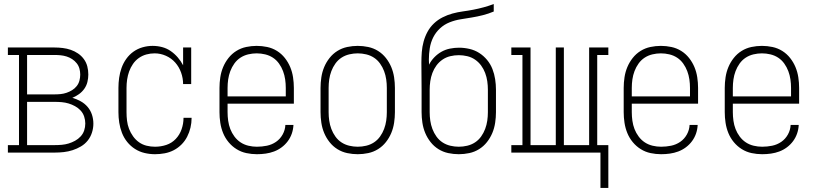

<svg xmlns="http://www.w3.org/2000/svg" viewBox="-20 -755 4040 950"><path d="M19 0V-37H74V-483H19V-520H250Q270 -520 290.5 -517.5Q311 -515 330 -508.5Q349 -502 366 -490.5Q383 -479 395 -462.5Q407 -446 412 -426.5Q417 -407 417 -386Q417 -368 412.5 -349.5Q408 -331 397 -315.5Q386 -300 370.5 -289Q355 -278 338 -271Q359 -265 379 -254Q399 -243 413.5 -226Q428 -209 435 -187.5Q442 -166 442 -143Q442 -121 435 -99Q428 -77 414 -59.5Q400 -42 380.5 -30.5Q361 -19 339.5 -12Q318 -5 295.5 -2.5Q273 0 250 0ZM114 -288H250Q265 -288 280 -289.5Q295 -291 309.5 -296Q324 -301 337 -309Q350 -317 359.5 -329Q369 -341 373 -356Q377 -371 377 -386Q377 -401 373 -415.5Q369 -430 359.5 -442Q350 -454 337 -462.5Q324 -471 309.5 -475.5Q295 -480 280 -481.5Q265 -483 250 -483H114ZM114 -37H250Q268 -37 285.5 -38.5Q303 -40 319.5 -45Q336 -50 351.5 -58.5Q367 -67 379 -80Q391 -93 396.5 -109.5Q402 -126 402 -144Q402 -161 396.5 -178Q391 -195 379 -208Q367 -221 351.5 -229.5Q336 -238 319.5 -243Q303 -248 285.5 -249.5Q268 -251 250 -251H114Z M747 8Q721 8 695.5 2Q670 -4 648 -18Q626 -32 609.5 -52.5Q593 -73 583.5 -97.5Q574 -122 570 -148Q566 -174 566 -200V-320Q566 -345 569.5 -370Q573 -395 581.5 -419Q590 -443 605 -464Q620 -485 640.5 -499.5Q661 -514 685.5 -521Q710 -528 735 -528Q759 -528 782 -522Q805 -516 824.5 -502.5Q844 -489 859.5 -471Q875 -453 886 -432V-520H926V-339H886Q886 -368 876 -396Q866 -424 847 -445.5Q828 -467 801 -479Q774 -491 745 -491Q724 -491 704 -485.5Q684 -480 667 -468Q650 -456 638 -438.5Q626 -421 619 -401.5Q612 -382 609 -361.5Q606 -341 606 -320V-200Q606 -179 608.5 -158Q611 -137 618.5 -117.5Q626 -98 638.5 -80.5Q651 -63 668 -51Q685 -39 705.5 -34Q726 -29 747 -29Q776 -29 803 -38Q830 -47 849.5 -67.5Q869 -88 878.5 -115.5Q888 -143 888 -171V-172H928V-171Q928 -147 922.5 -123.5Q917 -100 906 -78.5Q895 -57 878 -40Q861 -23 840 -12Q819 -1 795 3.5Q771 8 747 8Z M1251 8Q1225 8 1199 2.5Q1173 -3 1150.5 -17Q1128 -31 1111 -51.5Q1094 -72 1084 -96.5Q1074 -121 1070 -147.5Q1066 -174 1066 -200V-320Q1066 -346 1070 -372.5Q1074 -399 1084 -423Q1094 -447 1110.5 -468Q1127 -489 1149.5 -503Q1172 -517 1198 -522.5Q1224 -528 1250 -528Q1276 -528 1302 -522.5Q1328 -517 1350.5 -503Q1373 -489 1389.5 -468Q1406 -447 1416 -423Q1426 -399 1430 -372.5Q1434 -346 1434 -320V-242H1106V-200Q1106 -179 1109 -157.5Q1112 -136 1119.5 -116.5Q1127 -97 1140 -79.5Q1153 -62 1170.5 -50.5Q1188 -39 1209 -34Q1230 -29 1251 -29Q1276 -29 1300.5 -34Q1325 -39 1345.5 -53Q1366 -67 1378.5 -89.5Q1391 -112 1392 -137H1432Q1431 -115 1424 -94.5Q1417 -74 1404 -56.5Q1391 -39 1373.5 -26Q1356 -13 1336 -5.5Q1316 2 1294.5 5Q1273 8 1251 8ZM1106 -278H1394V-320Q1394 -341 1391 -362Q1388 -383 1380.5 -403Q1373 -423 1360.5 -440.5Q1348 -458 1330.5 -469.5Q1313 -481 1292 -486Q1271 -491 1250 -491Q1229 -491 1208 -486Q1187 -481 1169.5 -469.5Q1152 -458 1139.5 -440.5Q1127 -423 1119.5 -403Q1112 -383 1109 -362Q1106 -341 1106 -320Z M1750 8Q1724 8 1698 2.5Q1672 -3 1649.5 -17Q1627 -31 1610.5 -52Q1594 -73 1584 -97Q1574 -121 1570 -147.5Q1566 -174 1566 -200V-320Q1566 -346 1570 -372.5Q1574 -399 1584 -423Q1594 -447 1610.5 -468Q1627 -489 1649.5 -503Q1672 -517 1698 -522.5Q1724 -528 1750 -528Q1776 -528 1802 -522.5Q1828 -517 1850.5 -503Q1873 -489 1889.5 -468Q1906 -447 1916 -423Q1926 -399 1930 -372.5Q1934 -346 1934 -320V-200Q1934 -174 1930 -147.5Q1926 -121 1916 -97Q1906 -73 1889.5 -52Q1873 -31 1850.5 -17Q1828 -3 1802 2.5Q1776 8 1750 8ZM1750 -29Q1771 -29 1792 -34Q1813 -39 1830.5 -50.5Q1848 -62 1860.5 -79.5Q1873 -97 1880.5 -117Q1888 -137 1891 -158Q1894 -179 1894 -200V-320Q1894 -341 1891 -362Q1888 -383 1880.5 -403Q1873 -423 1860.5 -440.5Q1848 -458 1830.5 -469.5Q1813 -481 1792 -486Q1771 -491 1750 -491Q1729 -491 1708 -486Q1687 -481 1669.5 -469.5Q1652 -458 1639.5 -440.5Q1627 -423 1619.5 -403Q1612 -383 1609 -362Q1606 -341 1606 -320V-200Q1606 -179 1609 -158Q1612 -137 1619.5 -117Q1627 -97 1639.5 -79.5Q1652 -62 1669.5 -50.5Q1687 -39 1708 -34Q1729 -29 1750 -29Z M2250 8Q2224 8 2198 2.5Q2172 -3 2149.5 -17Q2127 -31 2110.5 -52Q2094 -73 2084 -97Q2074 -121 2070 -147.5Q2066 -174 2066 -200V-311Q2066 -344 2065.5 -378Q2065 -412 2065 -445Q2065 -471 2067 -497.5Q2069 -524 2076 -549.5Q2083 -575 2095.5 -598Q2108 -621 2127 -639Q2146 -657 2169.5 -669Q2193 -681 2218.5 -688Q2244 -695 2270 -698.5Q2296 -702 2322 -707Q2348 -712 2373.5 -719Q2399 -726 2423 -735V-698Q2397 -687 2369.5 -680Q2342 -673 2314.5 -668.5Q2287 -664 2259 -659.5Q2231 -655 2204.5 -644.5Q2178 -634 2157 -614.5Q2136 -595 2123.5 -570Q2111 -545 2106.5 -516.5Q2102 -488 2102 -460Q2102 -454 2102.5 -447.5Q2103 -441 2103 -435Q2113 -455 2129 -471.5Q2145 -488 2164.5 -499Q2184 -510 2206.5 -514.5Q2229 -519 2251 -519Q2277 -519 2303 -513Q2329 -507 2351 -493Q2373 -479 2390 -458.5Q2407 -438 2416.5 -413.5Q2426 -389 2430 -363Q2434 -337 2434 -311V-200Q2434 -174 2430 -147.5Q2426 -121 2416 -97Q2406 -73 2389.5 -52Q2373 -31 2350.5 -17Q2328 -3 2302 2.5Q2276 8 2250 8ZM2250 -29Q2271 -29 2292 -34Q2313 -39 2330.5 -50.5Q2348 -62 2360.5 -79.5Q2373 -97 2380.5 -117Q2388 -137 2391 -158Q2394 -179 2394 -200V-311Q2394 -332 2391 -353Q2388 -374 2380.5 -394Q2373 -414 2360.5 -431Q2348 -448 2330.5 -460Q2313 -472 2292 -477Q2271 -482 2250 -482Q2229 -482 2208 -477Q2187 -472 2169.5 -460Q2152 -448 2139.5 -431Q2127 -414 2119.5 -394Q2112 -374 2109 -353Q2106 -332 2106 -311V-200Q2106 -179 2109 -158Q2112 -137 2119.5 -117Q2127 -97 2139.5 -79.5Q2152 -62 2169.5 -50.5Q2187 -39 2208 -34Q2229 -29 2250 -29Z M2951 175V0H2510V-37H2565V-483H2510V-520H2605V-37H2730V-520H2770V-37H2895V-520H2990V-483H2935V-37H2990V175Z M3251 8Q3225 8 3199 2.5Q3173 -3 3150.5 -17Q3128 -31 3111 -51.5Q3094 -72 3084 -96.5Q3074 -121 3070 -147.5Q3066 -174 3066 -200V-320Q3066 -346 3070 -372.5Q3074 -399 3084 -423Q3094 -447 3110.5 -468Q3127 -489 3149.5 -503Q3172 -517 3198 -522.5Q3224 -528 3250 -528Q3276 -528 3302 -522.5Q3328 -517 3350.5 -503Q3373 -489 3389.5 -468Q3406 -447 3416 -423Q3426 -399 3430 -372.5Q3434 -346 3434 -320V-242H3106V-200Q3106 -179 3109 -157.5Q3112 -136 3119.5 -116.5Q3127 -97 3140 -79.5Q3153 -62 3170.5 -50.5Q3188 -39 3209 -34Q3230 -29 3251 -29Q3276 -29 3300.5 -34Q3325 -39 3345.5 -53Q3366 -67 3378.5 -89.5Q3391 -112 3392 -137H3432Q3431 -115 3424 -94.5Q3417 -74 3404 -56.5Q3391 -39 3373.5 -26Q3356 -13 3336 -5.5Q3316 2 3294.5 5Q3273 8 3251 8ZM3106 -278H3394V-320Q3394 -341 3391 -362Q3388 -383 3380.5 -403Q3373 -423 3360.5 -440.5Q3348 -458 3330.5 -469.5Q3313 -481 3292 -486Q3271 -491 3250 -491Q3229 -491 3208 -486Q3187 -481 3169.5 -469.5Q3152 -458 3139.5 -440.5Q3127 -423 3119.5 -403Q3112 -383 3109 -362Q3106 -341 3106 -320Z M3751 8Q3725 8 3699 2.5Q3673 -3 3650.5 -17Q3628 -31 3611 -51.5Q3594 -72 3584 -96.5Q3574 -121 3570 -147.5Q3566 -174 3566 -200V-320Q3566 -346 3570 -372.5Q3574 -399 3584 -423Q3594 -447 3610.5 -468Q3627 -489 3649.5 -503Q3672 -517 3698 -522.5Q3724 -528 3750 -528Q3776 -528 3802 -522.5Q3828 -517 3850.5 -503Q3873 -489 3889.5 -468Q3906 -447 3916 -423Q3926 -399 3930 -372.5Q3934 -346 3934 -320V-242H3606V-200Q3606 -179 3609 -157.5Q3612 -136 3619.5 -116.5Q3627 -97 3640 -79.5Q3653 -62 3670.5 -50.5Q3688 -39 3709 -34Q3730 -29 3751 -29Q3776 -29 3800.5 -34Q3825 -39 3845.5 -53Q3866 -67 3878.5 -89.5Q3891 -112 3892 -137H3932Q3931 -115 3924 -94.5Q3917 -74 3904 -56.5Q3891 -39 3873.5 -26Q3856 -13 3836 -5.5Q3816 2 3794.5 5Q3773 8 3751 8ZM3606 -278H3894V-320Q3894 -341 3891 -362Q3888 -383 3880.5 -403Q3873 -423 3860.5 -440.5Q3848 -458 3830.5 -469.5Q3813 -481 3792 -486Q3771 -491 3750 -491Q3729 -491 3708 -486Q3687 -481 3669.5 -469.5Q3652 -458 3639.5 -440.5Q3627 -423 3619.5 -403Q3612 -383 3609 -362Q3606 -341 3606 -320Z"/></svg>

Font: Iosevka Curly Slab Extralight
Style: Regular
Weight: 200
Monospace: yes
Designer: Belleve Invis
Foundry: Belleve Invis
Version: Version 22.1.2; ttfautohint (v1.8.4)